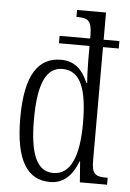

<svg xmlns="http://www.w3.org/2000/svg" viewBox="-54 -801 577 851"><g transform="rotate(5 234.0 -375.0)"><path d="M201 10C262 10 300 -30 324 -93H326L333 0H454V-31H446C401 -31 383 -41 383 -100V-606H453V-639H383V-760H254V-729H260C304 -729 323 -720 323 -653V-639H187V-606H323V-543C323 -511 325 -459 327 -442H323C300 -497 265 -534 203 -534C104 -534 45 -457 45 -262C45 -68 102 10 201 10ZM212 -31C140 -31 106 -103 106 -260C106 -423 142 -494 213 -494C296 -494 324 -408 324 -261C324 -118 290 -31 212 -31Z"/></g></svg>

Font: Noto Serif Myanmar ExtraCondensed Light
Style: Regular
Weight: 300
Width: 2
Designer: Ben Mitchell and the Monotype Design Team
Foundry: Monotype Imaging Inc.
Version: Version 2.106